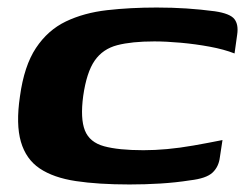

<svg xmlns="http://www.w3.org/2000/svg" viewBox="-20 -483 651 510"><path d="M33 -227Q44 -308 75.5 -355.5Q107 -403 155 -426Q203 -449 264.5 -456Q326 -463 396 -463Q438 -463 475.5 -460.5Q513 -458 551 -453Q591 -447 602.5 -432.5Q614 -418 610 -391L603 -341Q575 -352 537 -359Q499 -366 460 -369.5Q421 -373 390 -373Q330 -373 291.5 -363Q253 -353 231.5 -322Q210 -291 201 -228Q193 -168 205.5 -136.5Q218 -105 256.5 -94.5Q295 -84 361 -84Q391 -84 424 -87Q457 -90 494 -96.5Q531 -103 571 -111L564 -65Q561 -40 544.5 -24.5Q528 -9 485 -4Q447 2 406 4.5Q365 7 324 7Q241 7 181.5 -2Q122 -11 85.5 -35.5Q49 -60 35.5 -106.5Q22 -153 33 -227Z"/></svg>

Font: Genos Thin
Style: Bold Italic
Weight: 700
Italic angle: -8°
Version: Version 1.010